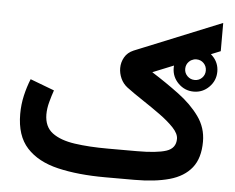

<svg xmlns="http://www.w3.org/2000/svg" viewBox="-50 -752 991 811"><g transform="rotate(5 445.5 -346.5)"><path d="M672.4 -485.8Q672.4 -523.9 699.7 -551Q727.1 -578.1 765.1 -578.1Q803.2 -578.1 830.3 -551Q857.4 -523.9 857.4 -485.8Q857.4 -447.8 830.3 -420.4Q803.2 -393.1 765.1 -393.1Q727.1 -393.1 699.7 -420.4Q672.4 -447.8 672.4 -485.8ZM721.2 -485.8Q721.2 -467.8 734.1 -455.1Q747.1 -442.4 765.1 -442.4Q783.7 -442.4 796.1 -455.1Q808.6 -467.8 808.6 -485.8Q808.6 -504.4 796.1 -517.1Q783.7 -529.8 765.1 -529.8Q747.1 -529.8 734.1 -517.1Q721.2 -504.4 721.2 -485.8ZM548.8 0H425.3Q309.1 0 223.4 -20.3Q137.7 -40.5 90.6 -91.8Q43.5 -143.1 43.5 -235.4Q43.5 -275.4 52.2 -313.5Q61 -351.6 74.7 -385.3L176.8 -346.7Q168.9 -324.2 161.4 -296.4Q153.8 -268.6 153.8 -242.7Q154.3 -190.9 188.7 -165Q223.1 -139.2 284.2 -130.4Q345.2 -121.6 425.3 -121.6H548.3Q632.8 -121.6 672.6 -134.8Q712.4 -147.9 712.4 -188Q712.4 -210 689 -234.9Q665.5 -259.8 629.4 -285.9Q593.3 -312 554.7 -337.4Q516.1 -362.8 485.4 -385.7Q466.8 -399.9 457 -421.4Q447.3 -442.9 447.3 -465.3Q447.3 -489.7 459.5 -511.2Q471.7 -532.7 497.1 -543.5L864.3 -692.9V-573.2L584 -459.5Q646 -420.4 700.4 -379.9Q754.9 -339.4 788.8 -292.2Q822.8 -245.1 822.8 -186Q822.8 -115.7 790.3 -75Q757.8 -34.2 696.8 -17.1Q635.7 0 548.8 0Z"/></g></svg>

Font: Vazirmatn RD FD SemiBold
Style: Regular
Weight: 600
Designer: Saber Rastikerdar
Foundry: Saber Rastikerdar
Version: Version 33.003